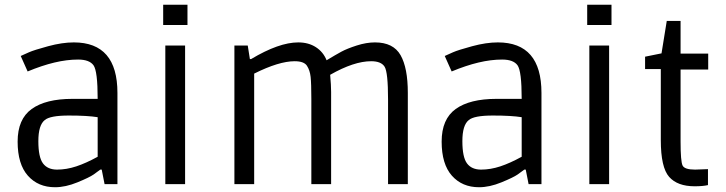

<svg xmlns="http://www.w3.org/2000/svg" viewBox="-20 -773 3047 806"><path d="M284 -358H390Q390 -475 372.5 -499Q355 -523 308 -523Q261 -523 208.5 -510.5Q156 -498 96 -473L67 -538Q80 -544 101.5 -553.5Q123 -563 182 -579Q241 -595 290 -595Q473 -595 473 -383V0H419L407 -61H401Q391 -53 373 -40.5Q355 -28 305 -7.5Q255 13 211 13Q140 13 97 -35.5Q54 -84 54 -178.5Q54 -273 113 -315.5Q172 -358 284 -358ZM390 -281Q347 -288 268.5 -288Q190 -288 168 -269Q141 -248 141 -180.5Q141 -113 160.5 -87Q180 -61 219.5 -61Q259 -61 300 -74.5Q341 -88 390 -115Z M757 0H674V-582H757ZM767 -668H665V-753H767Z M1217 -516Q1151 -516 1047 -464V0H964V-582H1020L1029 -525H1034Q1151 -595 1232 -595Q1275 -595 1306 -575Q1337 -555 1351 -520Q1389 -543 1413 -556Q1437 -569 1477.5 -582Q1518 -595 1554 -595Q1631 -595 1661.5 -541.5Q1692 -488 1692 -383V0H1609V-355Q1609 -470 1594.5 -493Q1580 -516 1538 -516Q1466 -516 1366 -459Q1370 -415 1370 -387V0H1287V-358Q1287 -422 1284 -450Q1281 -478 1268.5 -497Q1256 -516 1217 -516Z M2064 -358H2170Q2170 -475 2152.5 -499Q2135 -523 2088 -523Q2041 -523 1988.5 -510.5Q1936 -498 1876 -473L1847 -538Q1860 -544 1881.5 -553.5Q1903 -563 1962 -579Q2021 -595 2070 -595Q2253 -595 2253 -383V0H2199L2187 -61H2181Q2171 -53 2153 -40.5Q2135 -28 2085 -7.5Q2035 13 1991 13Q1920 13 1877 -35.5Q1834 -84 1834 -178.5Q1834 -273 1893 -315.5Q1952 -358 2064 -358ZM2170 -281Q2127 -288 2048.5 -288Q1970 -288 1948 -269Q1921 -248 1921 -180.5Q1921 -113 1940.5 -87Q1960 -61 1999.5 -61Q2039 -61 2080 -74.5Q2121 -88 2170 -115Z M2537 0H2454V-582H2537ZM2547 -668H2445V-753H2547Z M2837 -548H2953V-481H2837V-179Q2837 -95 2845.5 -78Q2854 -61 2898 -61L2952 -63V4Q2931 9 2896 9Q2824 9 2789 -30.5Q2754 -70 2754 -185V-483H2688V-535L2757 -549L2779 -685H2837Z"/></svg>

Font: Ruda
Style: Regular
Weight: 400
Designer: Mariela Monsalve, Angelina Sanchez
Foundry: Mariela Monsalve, Angelina Sanchez
Version: Version 1.002